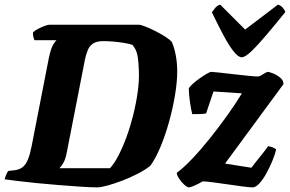

<svg xmlns="http://www.w3.org/2000/svg" viewBox="-31 -811 1255 831"><path d="M389 0Q364 0 319.5 -3Q275 -6 223.5 -10Q172 -14 123 -19Q74 -24 38 -28.5Q2 -33 -11 -35Q-8 -46 -3.5 -56.5Q1 -67 5 -71L37 -75Q55 -78 68 -88.5Q81 -99 90 -121Q99 -143 106 -179L180 -558Q189 -602 200 -619Q211 -636 214 -637H118Q116 -642 113.5 -651Q111 -660 112 -671Q120 -679 134.5 -686.5Q149 -694 163 -699Q177 -704 182 -704H568Q579 -704 600 -695.5Q621 -687 644.5 -675Q668 -663 687 -650.5Q706 -638 713 -629Q725 -600 730.5 -567.5Q736 -535 736 -502Q736 -457 726.5 -399.5Q717 -342 700.5 -283Q684 -224 663 -174Q642 -124 620 -94Q598 -76 566 -59.5Q534 -43 499 -29.5Q464 -16 434.5 -8Q405 0 389 0ZM226 -83H445Q463 -102 481.5 -137.5Q500 -173 516.5 -218Q533 -263 545.5 -313Q558 -363 565 -413Q572 -463 570 -506Q569 -543 564 -570.5Q559 -598 542 -617Q526 -622 504.5 -625.5Q483 -629 460 -631Q437 -633 416 -633Q388 -633 372.5 -623Q357 -613 349.5 -595.5Q342 -578 337 -555L258 -151Q253 -123 243.5 -106.5Q234 -90 226 -83ZM787 0Q779 0 766 -12Q753 -24 743.5 -39Q734 -54 734 -63Q763 -84 801 -124Q839 -164 878.5 -213.5Q918 -263 954 -313.5Q990 -364 1016 -407L893 -415L861 -320Q852 -318 835 -317.5Q818 -317 801 -317Q796 -337 791.5 -367Q787 -397 786 -427Q789 -435 802 -447Q815 -459 832 -471Q849 -483 863.5 -491.5Q878 -500 883 -500Q890 -500 917 -497Q944 -494 978.5 -490Q1013 -486 1043 -483Q1073 -480 1086 -480Q1091 -480 1099.5 -485Q1108 -490 1116.5 -495Q1125 -500 1128 -500Q1133 -500 1149 -494Q1165 -488 1180.5 -476Q1196 -464 1196 -447L943 -103L1057 -85Q1066 -97 1076 -109.5Q1086 -122 1096 -134.5Q1106 -147 1114.5 -158Q1123 -169 1129 -178Q1138 -178 1150 -173Q1162 -168 1164 -163Q1159 -142 1147.5 -114Q1136 -86 1121.5 -60Q1107 -34 1091.5 -17Q1076 0 1062 0Q1049 0 1019.5 -4Q990 -8 955 -13Q920 -18 890 -22Q860 -26 846 -26Q830 -16 811.5 -8Q793 0 787 0ZM1015 -563Q1000 -563 979 -590Q958 -617 934.5 -661.5Q911 -706 886 -758Q894 -769 901.5 -778Q909 -787 922 -791L1030 -683L1172 -791Q1185 -787 1193 -777.5Q1201 -768 1204 -759Q1162 -707 1124 -662Q1086 -617 1058 -590Q1030 -563 1015 -563Z"/></svg>

Font: Texturina Medium 12pt Black
Style: Italic
Weight: 900
Italic angle: -11°
Version: Version 1.002